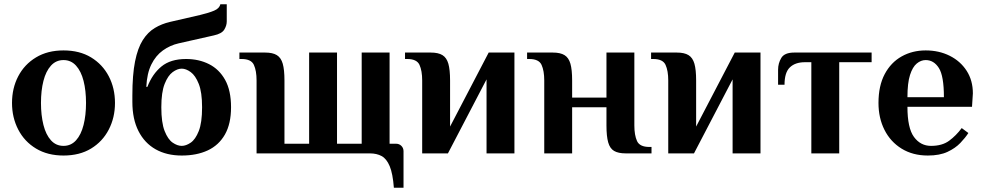

<svg xmlns="http://www.w3.org/2000/svg" viewBox="-20 -715 4587 895"><path d="M276 10Q202 10 148 -22.5Q94 -55 65 -111Q36 -167 36 -235Q36 -304 65 -359.5Q94 -415 148 -447.5Q202 -480 276 -480Q351 -480 404.5 -447.5Q458 -415 487 -359.5Q516 -304 516 -235Q516 -167 487 -111Q458 -55 404.5 -22.5Q351 10 276 10ZM276 -35Q311 -35 334.5 -61Q358 -87 369.5 -132.5Q381 -178 381 -235Q381 -293 369.5 -338Q358 -383 334.5 -409Q311 -435 276 -435Q241 -435 217.5 -409Q194 -383 182.5 -338Q171 -293 171 -235Q171 -178 182.5 -132.5Q194 -87 217.5 -61Q241 -35 276 -35Z M827 10Q757 10 705.5 -19Q654 -48 625.5 -104Q597 -160 597 -240V-270Q597 -366 609.5 -428.5Q622 -491 645.5 -528Q669 -565 701.5 -584.5Q734 -604 773 -613L912 -645Q954 -655 978.5 -665.5Q1003 -676 1007 -695H1037V-615Q1037 -596 1025.5 -577Q1014 -558 977 -550L813 -513Q773 -504 739.5 -480Q706 -456 685.5 -414.5Q665 -373 662 -310H667Q690 -370 732.5 -405Q775 -440 847 -440Q907 -440 954.5 -416Q1002 -392 1029.5 -342.5Q1057 -293 1057 -215Q1057 -138 1028.5 -88Q1000 -38 948.5 -14Q897 10 827 10ZM827 -35Q847 -35 869 -50Q891 -65 906.5 -104Q922 -143 922 -215Q922 -285 906.5 -324Q891 -363 869 -379Q847 -395 827 -395Q807 -395 785 -379Q763 -363 747.5 -324Q732 -285 732 -215Q732 -143 747.5 -104Q763 -65 785 -50Q807 -35 827 -35Z M1816 160Q1811 94 1796.5 59.5Q1782 25 1759 12.5Q1736 0 1704 0H1176V-340Q1176 -385 1163.5 -412.5Q1151 -440 1106 -440H1096V-470H1216Q1251 -470 1270.5 -458Q1290 -446 1298 -418Q1306 -390 1306 -340V-45H1421V-470H1551V-45H1666V-470H1796V-45H1826Q1841 -45 1851 -35Q1861 -25 1861 -10V160Z M1948 0V-340Q1948 -385 1935.5 -412.5Q1923 -440 1878 -440H1868V-470H1988Q2023 -470 2042.5 -458Q2062 -446 2070 -418Q2078 -390 2078 -340V-125L2258 -470H2378V0H2248V-345L2068 0Z M2517 0V-340Q2517 -385 2504.5 -412.5Q2492 -440 2447 -440H2437V-470H2557Q2592 -470 2611.5 -458Q2631 -446 2639 -418Q2647 -390 2647 -340V-260H2807V-470H2937V-130Q2937 -85 2949.5 -57.5Q2962 -30 3007 -30H3017V0H2897Q2862 0 2842.5 -11.5Q2823 -23 2815 -51.5Q2807 -80 2807 -130V-215H2647V0Z M3095 0V-340Q3095 -385 3082.5 -412.5Q3070 -440 3025 -440H3015V-470H3135Q3170 -470 3189.5 -458Q3209 -446 3217 -418Q3225 -390 3225 -340V-125L3405 -470H3525V0H3395V-345L3215 0Z M3762 0V-425H3732Q3687 -425 3662 -401Q3637 -377 3637 -320H3607V-390Q3607 -420 3622 -445Q3637 -470 3682 -470H4043V-425H3892V0Z M4305 10Q4235 10 4183 -22Q4131 -54 4103 -109.5Q4075 -165 4075 -235Q4075 -315 4104 -369.5Q4133 -424 4183 -452Q4233 -480 4295 -480Q4357 -480 4407 -455Q4457 -430 4486 -385Q4515 -340 4515 -280L4511 -217H4210Q4210 -118 4240.5 -76.5Q4271 -35 4320 -35Q4372 -35 4404.5 -59Q4437 -83 4463 -118L4494 -95Q4480 -73 4456.5 -48.5Q4433 -24 4396.5 -7Q4360 10 4305 10ZM4210 -262H4380Q4380 -361 4356.5 -398Q4333 -435 4295 -435Q4273 -435 4253.5 -419Q4234 -403 4222 -365.5Q4210 -328 4210 -262Z"/></svg>

Font: El Messiri
Style: Regular
Weight: 400
Designer: Mohamed Gaber
Foundry: Kief Type Foundry
Version: Version 2.020